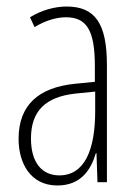

<svg xmlns="http://www.w3.org/2000/svg" viewBox="-20 -625 416 589"><path d="M184 -605C147 -605 106 -593 72 -572L86 -542C123 -564 156 -572 182 -572C245 -572 271 -534 271 -422V-374L210 -368C100 -357 37 -304 37 -199C37 -125 73 -56 156 -56C228 -56 259 -104 274 -155H276L279 -66H308V-425C308 -553 272 -605 184 -605ZM212 -338 272 -344V-284C272 -166 240 -87 162 -87C108 -87 75 -127 75 -200C75 -284 119 -328 212 -338Z"/></svg>

Font: Noto Sans Malayalam UI ExtraCondensed ExtraLight
Style: Regular
Weight: 200
Width: 2
Designer: Jelle Bosma - Monotype Design Team
Foundry: Monotype Imaging Inc.
Version: Version 2.104